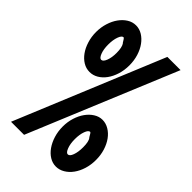

<svg xmlns="http://www.w3.org/2000/svg" viewBox="-225 -838 923 923"><g transform="rotate(45 236.5 -376.5)"><path d="M19 -594.2Q19 -626.5 28.1 -655.3Q37.1 -684.1 52.5 -705.6Q67.9 -727.1 88.4 -740Q108.9 -752.9 132.8 -752.9Q155.8 -752.9 176.3 -740.5Q196.8 -728 212.4 -706.5Q228 -685.1 237.1 -656Q246.1 -627 246.1 -594.2Q246.1 -561 237.1 -532Q228 -502.9 212.4 -481.4Q196.8 -460 176.3 -448Q155.8 -436 132.8 -436Q108.9 -436 88.4 -448.5Q67.9 -460.9 52.5 -482.4Q37.1 -503.9 28.1 -533Q19 -562 19 -594.2ZM35.2 0 346.2 -752H436L124 0ZM103 -592.8Q103 -560.5 111.6 -538.8Q120.1 -517.1 130.9 -517.1Q143.1 -517.1 151.6 -539.1Q160.2 -561 160.2 -592.8Q160.2 -629.9 148.9 -647H147.9Q134.8 -669.9 130.9 -669.9Q119.6 -669.9 111.3 -647.5Q103 -625 103 -592.8ZM227.1 -159.2Q227.1 -191.4 236.1 -220.2Q245.1 -249 260.5 -270.5Q275.9 -292 296.4 -304.9Q316.9 -317.9 339.8 -317.9Q362.8 -317.9 383.8 -305.4Q404.8 -293 420.4 -271.5Q436 -250 445.1 -220.9Q454.1 -191.9 454.1 -159.2Q454.1 -126 445.1 -96.9Q436 -67.9 420.4 -46.4Q404.8 -24.9 383.8 -12.5Q362.8 0 339.8 0Q316.9 0 296.4 -12.5Q275.9 -24.9 260.5 -46.9Q245.1 -68.8 236.1 -97.9Q227.1 -127 227.1 -159.2ZM311 -158.2Q311 -126 319.6 -104Q328.1 -82 338.9 -82Q351.1 -82 359.1 -104Q367.2 -126 367.2 -158.2Q367.2 -197.3 356 -211.9H355Q342.8 -234.9 338.9 -234.9Q327.6 -234.9 319.3 -212.4Q311 -189.9 311 -158.2Z"/></g></svg>

Font: Fundamental  Brigade Condensed
Style: Regular
Weight: 400
Width: 3
Designer: Peter Wiegel, original typeface by Carl Albert Fahrenwaldt 1901
Foundry: Peter Wiegel
Version: Version 0.000 2012 initial release